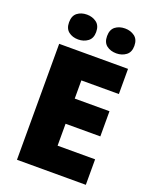

<svg xmlns="http://www.w3.org/2000/svg" viewBox="-168 -1020 885 1111"><g transform="rotate(20 274.5 -464.0)"><path d="M501 0H77V-714H501V-559H270V-447H484V-292H270V-157H501ZM88 -851Q88 -891 112 -909.5Q136 -928 171 -928Q205 -928 230 -909.5Q255 -891 255 -851Q255 -812 230 -793.5Q205 -775 171 -775Q136 -775 112 -793.5Q88 -812 88 -851ZM322 -851Q322 -891 346 -909.5Q370 -928 406 -928Q440 -928 465 -909.5Q490 -891 490 -851Q490 -812 465 -793.5Q440 -775 406 -775Q370 -775 346 -793.5Q322 -812 322 -851Z"/></g></svg>

Font: Noto Sans Oriya Blk
Style: Regular
Weight: 900
Designer: Amélie Bonet and Sol Matas
Foundry: Google LLC
Version: Version 2.006; ttfautohint (v1.8.4.7-5d5b)